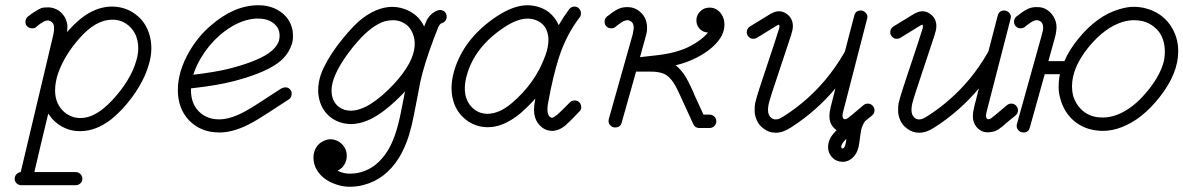

<svg xmlns="http://www.w3.org/2000/svg" viewBox="-20 -480 4512 732"><path d="M533 -386Q557 -346 557 -296Q557 -267 548 -236Q524 -150 447 -65Q425 -42 404 -25Q346 20 286 20Q258 20 237 12Q216 4 202 -6.5Q188 -17 178 -28Q170 -38 164 -47Q137 64 111 176H269Q279 176 286.5 183.5Q294 191 294 201.5Q294 212 286.5 219Q279 226 269 226H61Q51 226 43.5 219Q36 212 36 201.5Q36 191 43 184Q50 177 59 176Q183 -345 183.5 -348.5Q184 -352 184.5 -355Q185 -358 185.5 -361Q186 -364 186 -367Q186 -373 186 -379Q185 -384 183 -390Q179 -394 175 -398Q168 -402 164 -402Q159 -402 154 -401Q138 -394 125 -383L119 -378Q117 -376 114 -374Q109 -372 103 -372Q103 -372 102 -372Q94 -372 88 -376Q84 -379 81 -383Q79 -385 78 -388Q77 -392 77 -396Q77 -407 84 -415Q84 -415 84 -415Q86 -416 88 -418Q113 -438 137 -449Q146 -452 164 -452Q182 -452 202 -441Q208 -437 215 -430Q225 -419 228 -413Q237 -393 237 -380Q237 -369 236 -357Q240 -363 245 -368Q323 -455 408 -455Q466 -454 507 -417Q522 -404 533 -386ZM283 -334Q227 -271 202 -202Q190 -167 190 -135Q190 -92 215 -63Q231 -44 256 -35Q270 -30 286 -30Q310 -30 332 -40Q354 -50 372.5 -65Q391 -80 409 -99Q479 -175 500 -250Q507 -274 507 -296Q507 -349 473 -380Q446 -405 408 -405Q345 -405 283 -334Z M1046 -344Q1046 -362 1038 -375Q1015 -409 965 -409Q959 -409 952 -409Q884 -403 817 -345Q775 -308 746 -259Q727 -227 717 -195Q800 -205 853 -218Q958 -245 1004 -277Q1033 -297 1043 -323Q1046 -334 1046 -344ZM708 -137Q708 -79 746 -48Q774 -25 815 -25H821Q864 -27 919 -58Q944 -72 965 -86Q986 -100 998 -107.5Q1010 -115 1053 -143Q1060 -147 1069 -147Q1078 -147 1085 -140Q1092 -133 1092 -124Q1092 -108 1081 -101Q1037 -73 1024 -64Q1011 -55 1003.5 -50.5Q996 -46 985 -39Q964 -25 944 -14Q878 23 823 25H815Q746 25 701 -21Q658 -66 658 -137Q658 -208 702 -284Q735 -341 784 -383Q873 -460 965 -460Q1009 -460 1042 -440Q1085 -414 1095 -366Q1097 -355 1097 -340Q1097 -325 1092 -310Q1076 -264 1034 -236Q979 -198 865 -169Q809 -155 732 -146L708 -143Q708 -140 708 -137Z M1561 -306Q1561 -310 1561 -318.5Q1561 -327 1557.5 -340.5Q1554 -354 1548 -364Q1534 -389 1504 -399Q1491 -403 1481 -403Q1463 -403 1447 -399Q1397 -383 1343 -321Q1325 -301 1306 -275Q1244 -190 1244 -135Q1244 -95 1271 -73Q1291 -58 1317 -58Q1386 -58 1482 -160Q1557 -241 1561 -306ZM1267 171Q1290 182 1312.5 182Q1335 182 1354 177Q1418 160 1459 93Q1489 44 1507 -45Q1510 -58 1516 -90Q1522 -122 1524 -131Q1521 -129 1519 -126Q1457 -61 1403 -31Q1358 -7 1317 -7Q1273 -8 1240 -33Q1203 -63 1195 -112Q1193 -123 1193 -135Q1193 -166 1204 -198Q1222 -246 1265 -305Q1308 -362 1346 -397Q1412 -454 1477 -454Q1511 -453 1540 -438Q1579 -418 1597 -379Q1605 -399 1607 -403Q1623 -432 1651 -441Q1654 -442 1657.5 -442Q1661 -442 1664.5 -441Q1668 -440 1671 -438.5Q1674 -437 1676 -434.5Q1678 -432 1680 -429Q1683 -423 1683 -417Q1683 -411 1681 -406Q1676 -395 1665 -392Q1659 -390 1655 -384Q1651 -378 1648 -369L1634 -333Q1597 -235 1582 -166Q1577 -140 1571 -108Q1555 -24 1549.5 -2Q1544 20 1539 36Q1534 52 1528 67Q1516 97 1502 120Q1451 203 1367 225Q1341 232 1312 232Q1283 232 1253 220Q1209 203 1188 168Q1175 146 1175 121Q1175 96 1189 77Q1198 66 1204 63Q1215 56 1221 54.5Q1227 53 1229 52Q1234 51 1241 51Q1248 51 1255 53Q1270 57 1281 67Q1302 86 1302 114Q1302 140 1284 159Q1276 166 1267 171Z M2071 -330Q2071 -342 2067 -356Q2057 -390 2024 -403Q2009 -409 1991 -409Q1952 -409 1901 -375Q1790 -301 1760 -194Q1746 -145 1757 -108Q1766 -80 1788 -63Q1810 -46 1840 -46Q1863 -47 1884.5 -56.5Q1906 -66 1929 -85Q2021 -162 2059 -268Q2071 -300 2071 -330ZM2171 -455Q2175 -455 2180 -453Q2185 -451 2188 -447Q2195 -440 2195 -429Q2195 -421 2190 -414Q2138 -346 2110 -258Q2088 -188 2071 -95Q2067 -75 2067 -65Q2067 -39 2079 -33Q2081 -32 2083 -31H2084Q2088 -31 2092 -34L2105 -43Q2113 -50 2123 -60Q2133 -70 2153 -90Q2161 -97 2171 -97Q2184 -97 2192 -86Q2196 -79 2196 -70Q2196 -61 2188 -54Q2169 -34 2162 -27Q2147 -13 2137 -3Q2111 19 2084 19Q2057 18 2039 -1Q2016 -24 2016 -61Q2016 -80 2021 -104Q1994 -74 1964 -48Q1900 5 1840 5Q1794 5 1757 -23Q1722 -50 1709 -93Q1693 -144 1711 -208Q1747 -333 1873 -417Q1938 -460 1991 -460Q2038 -459 2072 -434Q2098 -413 2110 -384Q2129 -417 2150 -445Q2158 -455 2171 -455Z M2326 -377Q2319 -372 2309.5 -372Q2300 -372 2292.5 -379Q2285 -386 2285 -397Q2285 -409 2294 -417L2301 -422Q2328 -444 2348 -450Q2360 -453 2371 -453Q2394 -453 2411 -442Q2447 -418 2447 -374Q2447 -359 2444 -349Q2443 -344 2420 -262L2490 -270Q2564 -279 2613 -305Q2654 -327 2675 -351Q2677 -353 2679 -356Q2658 -357 2645 -373Q2635 -386 2635 -402Q2635 -423 2650 -437Q2664 -451 2685 -451Q2712 -451 2729 -428Q2742 -410 2742 -386Q2742 -343 2699 -303Q2674 -280 2637.5 -261Q2601 -242 2556 -231Q2580 -212 2597 -182Q2606 -166 2616.5 -143.5Q2627 -121 2628 -117Q2633 -107 2662 -43H2685Q2696 -43 2703.5 -35.5Q2711 -28 2711 -17.5Q2711 -7 2703.5 0.5Q2696 8 2685 8H2646Q2630 8 2623 -7Q2586 -88 2578 -105.5Q2570 -123 2566 -131Q2549 -168 2533 -183Q2521 -195 2509 -199.5Q2497 -204 2485.5 -205.5Q2474 -207 2458 -207H2405Q2383 -130 2350 -12Q2347 1 2334 5Q2330 6 2326 6Q2315 6 2307.5 -1.5Q2300 -9 2300 -19Q2300 -23 2301 -26Q2392 -348 2393 -352Q2394 -356 2394 -360Q2396 -368 2396 -372Q2396 -376 2396 -379Q2394 -397 2378 -402Q2375 -403 2371 -403Q2367 -403 2362 -401Q2352 -398 2333 -383Z M3261 -61Q3269 -61 3277 -55Q3285 -48 3285 -38Q3285 -28 3280 -21Q3268 -5 3263 16Q3261 26 3259 42.5Q3257 59 3256 65Q3252 99 3234 118Q3216 137 3192 137Q3167 136 3152 119.5Q3137 103 3137 81Q3137 59 3149.5 40Q3162 21 3191 -3Q3223 -30 3241 -52Q3248 -61 3261 -61ZM3207 49Q3187 68 3187 80Q3188 84 3189 85Q3190 86 3191 86Q3192 86 3193 86Q3195 86 3198 83Q3204 76 3207 49ZM3272 -79Q3279 -85 3289 -85Q3299 -85 3306.5 -77.5Q3314 -70 3314 -59Q3314 -48 3305 -40Q3278 -18 3272.5 -13.5Q3267 -9 3264.5 -6.5Q3262 -4 3258.5 -1Q3255 2 3252.5 3.5Q3250 5 3248 7Q3235 18 3219 22Q3203 25 3196.5 24.5Q3190 24 3185 23Q3167 18 3155 3Q3142 -14 3142 -37Q3142 -51 3147 -72L3165 -143Q3092 -56 2997 5Q2980 16 2966 21Q2952 26 2937 26Q2911 26 2891 10Q2874 -2 2865.5 -21Q2857 -40 2857 -58Q2857 -76 2859 -87Q2864 -108 2877 -148Q2951 -370 2951 -373Q2952 -378 2952 -380L2950 -386Q2945 -385 2939 -381L2866 -336Q2860 -332 2851 -332Q2842 -332 2834.5 -339.5Q2827 -347 2827 -357Q2827 -371 2839 -379Q2917 -427 2920 -428.5Q2923 -430 2928 -432Q2938 -437 2950 -437Q2962 -437 2973 -431Q2984 -425 2992 -415Q3003 -400 3003 -380Q3002 -366 3000 -360Q2998 -354 2997.5 -352.5Q2997 -351 2997 -349Q2996 -347 2925 -132Q2913 -95 2910.5 -83Q2908 -71 2908 -61Q2908 -40 2921 -30Q2933 -21 2950 -27Q2957 -30 2970 -38Q3059 -95 3127 -176Q3167 -224 3198 -278Q3200 -281 3201 -283L3237 -421Q3242 -440 3262 -440Q3268 -440 3274 -436.5Q3280 -433 3283.5 -427.5Q3287 -422 3287 -417Q3287 -412 3286 -409L3196 -60Q3192 -44 3192 -40Q3192 -33 3194 -30Q3196 -27 3198 -26Q3204 -24 3213 -30Q3219 -34 3272 -79ZM3214 -30Q3214 -30 3214 -30Z M3819 -79Q3826 -85 3836 -85Q3846 -85 3853.5 -77.5Q3861 -70 3861 -59Q3861 -48 3852 -40Q3825 -18 3819.5 -13.5Q3814 -9 3811.5 -6.5Q3809 -4 3805.5 -1Q3802 2 3799.5 3.5Q3797 5 3795 7Q3782 18 3766 22Q3750 25 3743.5 24.5Q3737 24 3732 23Q3714 18 3702 3Q3689 -14 3689 -37Q3689 -51 3694 -72L3712 -143Q3639 -56 3544 5Q3527 16 3513 21Q3499 26 3484 26Q3458 26 3438 10Q3421 -2 3412.5 -21Q3404 -40 3404 -58Q3404 -76 3406 -87Q3411 -108 3424 -148Q3498 -370 3498 -373Q3499 -378 3499 -380L3497 -386Q3492 -385 3486 -381L3413 -336Q3407 -332 3398 -332Q3389 -332 3381.5 -339.5Q3374 -347 3374 -357Q3374 -371 3386 -379Q3464 -427 3467 -428.5Q3470 -430 3475 -432Q3485 -437 3497 -437Q3509 -437 3520 -431Q3531 -425 3539 -415Q3550 -400 3550 -380Q3549 -366 3547 -360Q3545 -354 3544.5 -352.5Q3544 -351 3544 -349Q3543 -347 3472 -132Q3460 -95 3457.5 -83Q3455 -71 3455 -61Q3455 -40 3468 -30Q3480 -21 3497 -27Q3504 -30 3517 -38Q3606 -95 3674 -176Q3714 -224 3745 -278Q3747 -281 3748 -283L3784 -421Q3789 -440 3809 -440Q3815 -440 3821 -436.5Q3827 -433 3830.5 -427.5Q3834 -422 3834 -417Q3834 -412 3833 -409L3743 -60Q3739 -44 3739 -40Q3739 -33 3741 -30Q3743 -27 3745 -26Q3751 -24 3760 -30Q3766 -34 3819 -79ZM3761 -30Q3761 -30 3761 -30Z M4184 19Q4171 19 4158 17Q4104 10 4066 -27Q4035 -58 4023 -102Q4016 -126 4016 -147.5Q4016 -169 4019 -187Q4020 -192 4021 -197H3963L3906 7Q3901 25 3882 25Q3871 25 3863.5 17.5Q3856 10 3856 0Q3856 -4 3857 -7L3951 -344Q3957 -364 3957 -374Q3957 -397 3939 -402Q3936 -403 3932 -403Q3928 -403 3923 -401Q3913 -398 3894 -383L3887 -377Q3880 -372 3870.5 -372Q3861 -372 3853.5 -379Q3846 -386 3846 -397.5Q3846 -409 3855 -417L3862 -422Q3889 -444 3909 -450Q3921 -453 3929 -453Q3937 -453 3944 -452.5Q3951 -452 3959 -449Q3967 -446 3974 -441Q3988 -431 3997 -416Q4008 -397 4008 -377Q4008 -357 4000 -330L3977 -247H4038Q4056 -289 4090 -331Q4163 -421 4248 -445Q4277 -454 4303 -454Q4329 -454 4352 -447Q4406 -432 4439 -388Q4472 -342 4472 -285Q4472 -200 4402 -111Q4335 -25 4256 5Q4220 19 4184 19ZM4418 -250Q4421 -268 4421 -282Q4421 -327 4399 -358Q4376 -388 4338 -399Q4322 -403 4303 -403Q4284 -403 4262 -397Q4192 -376 4130 -300Q4067 -222 4067 -151Q4067 -133 4071 -116Q4080 -85 4102 -63Q4128 -38 4165 -33L4184 -32Q4210 -32 4238 -42Q4304 -67 4362 -142Q4406 -198 4418 -250Z"/></svg>

Font: TT2020Base
Style: Italic
Weight: 400
Italic angle: -15°
Version: Version 0.2.000